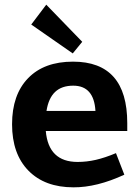

<svg xmlns="http://www.w3.org/2000/svg" viewBox="-20 -801 602 831"><path d="M335.9 -620.1 294.9 -569.8 115.2 -694.8 180.2 -780.8ZM315.9 -100.1Q355 -100.1 394.5 -109.1Q434.1 -118.2 481.9 -138.2L518.1 -44.9Q398.9 10.3 297.9 9.8Q173.8 9.8 103 -62.5Q32.2 -134.8 32.2 -263.2Q32.2 -391.1 101.6 -462.6Q170.9 -534.2 295.9 -534.2Q530.8 -534.2 530.8 -268.1V-233.9H178.2Q189.9 -100.1 315.9 -100.1ZM296.9 -430.2Q247.1 -430.2 218.5 -403.1Q189.9 -376 181.2 -320.8H393.1Q386.7 -430.2 296.9 -430.2Z"/></svg>

Font: Sarala
Style: Bold
Weight: 700
Designer: Andres Torresi
Foundry: Huerta Tipografica
Version: Version 1.004;PS 001.003;hotconv 1.0.70;makeotf.lib2.5.58329